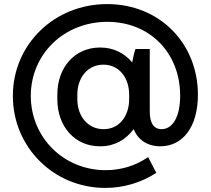

<svg xmlns="http://www.w3.org/2000/svg" viewBox="-20 -731 1033 941"><path d="M496 190C586 190 673 164 746 116L706 39C645 81 574 103 498 103C292 103 131 -57 131 -261C131 -467 295 -624 506 -624C714 -624 863 -472 863 -262C863 -162 828 -98 772 -98C729 -98 714 -135 714 -184V-491H644C637 -473 633 -449 628 -425C590 -471 535 -498 473 -498H469C348 -498 261 -402 261 -268V-244C261 -110 348 -14 469 -14H473C540 -14 597 -46 635 -98C656 -46 702 -14 766 -14C877 -14 950 -111 950 -266C950 -520 761 -711 505 -711C246 -711 43 -513 43 -261C43 -10 243 190 496 190ZM487 -98C413 -98 359 -159 359 -245V-267C359 -353 412 -414 486 -414H488C561 -414 613 -353 613 -267V-245C613 -159 562 -98 489 -98Z"/></svg>

Font: Fixel Display Medium
Style: Regular
Weight: 500
Designer: AlfaBravo + MacPaw
Foundry: Kyrylo Tkachov, Marchela Mozhyna, Serhii Makarenko, Maria Weinstein, Zakhar Kryvoshyya
Version: Version 1.211